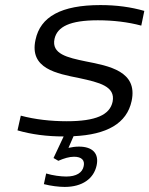

<svg xmlns="http://www.w3.org/2000/svg" viewBox="-20 -529 589 757"><path d="M293 -221C371 -204 436 -189 424 -128C413 -76 358 -51 243 -51C181 -51 118 -58 62 -73L49 -15C104 1 165 9 231 9L191 94L210 105C233 95 253 89 272 89C302 89 315 103 310 126C305 152 281 167 241 167C220 167 188 163 162 155L153 197C180 204 212 208 235 208C305 208 350 175 361 123C371 76 345 49 291 49C278 49 263 51 250 54L270 8C401 2 480 -42 499 -131C524 -248 410 -269 318 -287C246 -302 182 -316 195 -376C206 -424 256 -449 366 -449C426 -449 485 -442 537 -428L549 -486C497 -501 440 -509 376 -509C221 -509 139 -463 120 -372C95 -258 204 -239 293 -221Z"/></svg>

Font: LT Wave Light
Style: Italic
Weight: 300
Designer: Daniel Lyons
Version: Version 2.5 (Glyphs App)